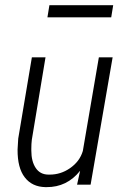

<svg xmlns="http://www.w3.org/2000/svg" viewBox="-20 -728 497 757"><path d="M255.4 -64.5Q294.4 -91.3 306.6 -132.8L369.6 -501L370.1 -502H371.1H422.9H424.3L423.8 -500.5L337.4 -1L336.9 0H335.9H285.2H283.7L284.2 -1.5L295.9 -54.7Q244.1 10.3 163.6 9.8Q161.6 9.8 159.2 9.8Q106.4 8.8 77.6 -28.8Q48.8 -65.9 49.3 -138.2V-138.7L51.8 -180.7V-181.2L105.5 -501V-502H106.9H157.7H159.7L159.2 -500.5L105.5 -177.2Q103.5 -160.6 103.5 -142.1Q103.5 -138.2 103.5 -134.3Q103.5 -91.3 121.1 -65.4Q138.2 -40 170.4 -39.6Q173.3 -39.6 176.3 -39.6Q219.2 -39.6 255.4 -64.5ZM418.5 -659.7H167L174.8 -707.5H426.3Z"/></svg>

Font: MAUL Condensed Light Italic
Style: Light Italic
Weight: 300
Italic angle: -12°
Designer: MAUL
Version: Version 1.0; 2020; ttfautohint (v1.8.3)